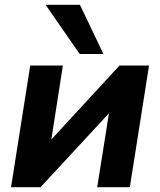

<svg xmlns="http://www.w3.org/2000/svg" viewBox="-20 -780 666 800"><path d="M26 0ZM26 0 106 -507H242L194 -199L478 -507H601L521 0H385L434 -308L149 0ZM312 -555 170 -760H313L411 -555Z"/></svg>

Font: Winston
Style: Bold Italic
Weight: 700
Italic angle: -9°
Designer: Original fonts by Vernon Adams / Changes by Cristiano Sobral
Foundry: Original fonts by Vernon Adams / Changes by Cristiano Sobral
Version: Version 2.503;July 17, 2020;FontCreator 13.0.0.2655 64-bit